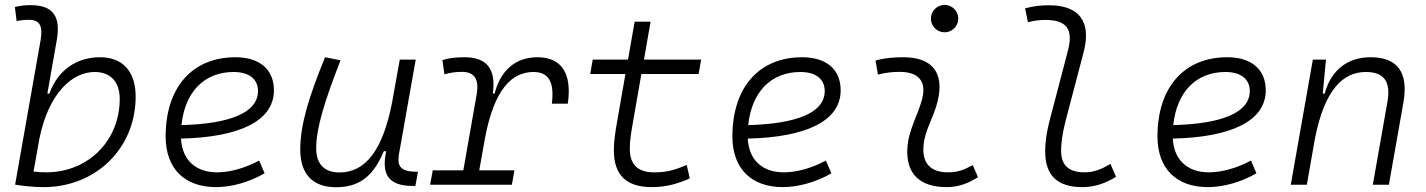

<svg xmlns="http://www.w3.org/2000/svg" viewBox="-20 -764 5899 794"><path d="M160.2 9.8C377.4 9.8 541 -151.4 541 -364.7C541 -468.3 487.3 -527.3 394 -527.3C295.4 -527.3 219.2 -473.1 184.1 -377H175.8L214.4 -595.7C232.4 -696.3 200.2 -742.7 106 -742.7C84.5 -742.7 63 -740.7 41.5 -734.9L48.8 -676.8C65.9 -680.7 83 -682.1 100.1 -682.1C145.5 -682.1 158.2 -654.8 147.5 -595.7L42.5 -0.5C82 5.9 121.1 9.8 160.2 9.8ZM142.6 -189C181.6 -383.3 281.7 -466.3 371.1 -466.3C437 -466.3 475.1 -425.8 475.1 -355C475.1 -181.6 344.2 -51.3 170.9 -51.3C151.4 -51.3 133.8 -52.7 118.7 -54.7Z M877.9 -51.3C788.6 -51.3 732.9 -103 728.5 -190.9C970.2 -196.3 1112.8 -263.7 1112.8 -390.6C1112.8 -476.6 1053.7 -527.3 953.6 -527.3C774.9 -527.3 665 -402.3 665 -199.7C665 -67.9 742.2 9.8 873.5 9.8C938 9.8 1012.2 -11.2 1074.2 -47.4L1051.8 -100.1C995.1 -69.3 931.2 -51.3 877.9 -51.3ZM730.5 -246.6C744.6 -383.8 824.7 -466.3 946.3 -466.3C1010.3 -466.3 1046.9 -436.5 1046.9 -387.7C1046.9 -298.8 933.1 -252 730.5 -246.6Z M1370.1 10.3C1481.4 10.3 1530.8 -53.2 1567.4 -138.7H1577.1C1557.6 -47.4 1582 4.9 1686.5 4.9H1697.8L1708.5 -53.7H1695.3C1638.2 -56.2 1621.1 -75.7 1629.9 -126.5L1699.2 -517.6H1633.3L1601.6 -341.3C1563.5 -144 1492.2 -50.8 1383.8 -50.8C1321.3 -50.8 1287.6 -85.4 1287.6 -150.9C1287.6 -232.9 1320.8 -341.8 1388.2 -514.6L1324.2 -527.3C1258.3 -365.2 1221.7 -251 1221.7 -145C1221.7 -43.9 1273.4 10.3 1370.1 10.3Z M1758.8 0H2096.7L2107.4 -59.6H1961.9L1986.3 -196.3C2024.9 -397.5 2098.1 -466.3 2186 -466.3C2250 -466.3 2272.9 -423.8 2262.2 -335.4H2328.1C2346.2 -460 2302.7 -527.3 2202.1 -527.3C2111.8 -527.3 2049.8 -472.7 2025.4 -377H2018.1C2031.7 -479 1994.1 -527.3 1899.9 -527.3C1867.7 -527.3 1837.4 -524.4 1809.6 -515.6L1817.9 -456.5C1841.8 -463.9 1865.7 -466.8 1890.6 -466.8C1941.9 -466.8 1961.9 -436.5 1951.2 -373.5L1896 -59.6H1769.5Z M2674.8 9.8C2739.7 9.8 2787.6 -6.3 2832.5 -26.4L2819.8 -82C2767.1 -59.1 2734.9 -51.3 2684.1 -51.3C2618.2 -51.3 2584.5 -83.5 2584.5 -147.9C2584.5 -188 2590.3 -217.3 2602.5 -287.1L2632.3 -458H2869.1L2879.4 -517.6H2643.1L2670.4 -674.3H2604.5L2577.1 -517.6H2431.2L2420.9 -458H2566.4L2536.6 -287.1C2523.9 -215.8 2518.6 -184.1 2518.6 -141.6C2518.6 -40.5 2570.3 9.8 2674.8 9.8Z M3221.7 -51.3C3132.3 -51.3 3076.7 -103 3072.3 -190.9C3314 -196.3 3456.5 -263.7 3456.5 -390.6C3456.5 -476.6 3397.5 -527.3 3297.4 -527.3C3118.7 -527.3 3008.8 -402.3 3008.8 -199.7C3008.8 -67.9 3085.9 9.8 3217.3 9.8C3281.7 9.8 3356 -11.2 3418 -47.4L3395.5 -100.1C3338.9 -69.3 3274.9 -51.3 3221.7 -51.3ZM3074.2 -246.6C3088.4 -383.8 3168.5 -466.3 3290 -466.3C3354 -466.3 3390.6 -436.5 3390.6 -387.7C3390.6 -298.8 3276.9 -252 3074.2 -246.6Z M4002.9 -81.1C3962.9 -59.6 3939 -51.3 3900.9 -51.3C3829.6 -51.3 3793.9 -87.4 3798.8 -157.7C3803.2 -225.6 3840.8 -275.4 3857.4 -345.2C3886.7 -463.9 3834.5 -527.3 3715.8 -527.3C3677.2 -527.3 3638.7 -524.4 3600.6 -513.7L3610.8 -455.6C3640.6 -463.4 3670.4 -466.8 3700.2 -466.8C3778.3 -466.8 3812.5 -428.2 3793.5 -355C3778.3 -293.9 3736.8 -226.1 3732.4 -153.3C3725.6 -46.4 3782.2 9.8 3895 9.8C3948.2 9.8 3987.3 -8.3 4024.4 -31.2ZM3886.2 -630.4C3917.5 -630.4 3942.9 -655.8 3942.9 -687C3942.9 -718.3 3917.5 -743.7 3886.2 -743.7C3855 -743.7 3829.6 -718.3 3829.6 -687C3829.6 -655.8 3855 -630.4 3886.2 -630.4Z M4456.1 9.8C4507.3 9.8 4551.8 -5.9 4595.2 -32.7L4572.3 -86.4C4532.2 -62 4500.5 -51.3 4465.3 -51.3C4399.4 -51.3 4367.7 -80.6 4368.2 -141.6C4368.2 -162.1 4370.1 -202.1 4390.1 -277.3L4460.9 -546.9C4495.1 -675.3 4442.4 -742.2 4318.4 -742.2C4285.2 -742.2 4252 -738.8 4219.2 -729.5L4231 -671.9C4254.9 -678.7 4279.3 -681.6 4302.7 -681.6C4392.6 -681.6 4418.9 -641.6 4396.5 -555.2L4323.7 -277.3C4304.7 -206.1 4302.2 -165 4302.2 -138.2C4302.2 -38.6 4352.1 9.8 4456.1 9.8Z M4979.5 -51.3C4890.1 -51.3 4834.5 -103 4830.1 -190.9C5071.8 -196.3 5214.4 -263.7 5214.4 -390.6C5214.4 -476.6 5155.3 -527.3 5055.2 -527.3C4876.5 -527.3 4766.6 -402.3 4766.6 -199.7C4766.6 -67.9 4843.8 9.8 4975.1 9.8C5039.6 9.8 5113.8 -11.2 5175.8 -47.4L5153.3 -100.1C5096.7 -69.3 5032.7 -51.3 4979.5 -51.3ZM4832 -246.6C4846.2 -383.8 4926.3 -466.3 5047.9 -466.3C5111.8 -466.3 5148.4 -436.5 5148.4 -387.7C5148.4 -298.8 5034.7 -252 4832 -246.6Z M5317.9 0H5384.3L5418 -191.9C5458.5 -396.5 5535.6 -466.3 5628.4 -466.3C5704.6 -466.3 5731.9 -425.3 5717.8 -344.2L5657.2 0H5723.6L5783.7 -340.3C5805.2 -463.4 5760.3 -527.3 5647.9 -527.3C5551.3 -527.3 5483.9 -472.7 5458 -377H5450.2L5463.4 -517.6H5409.2Z"/></svg>

Font: Cascadia Code NF Light
Style: Italic
Weight: 300
Italic angle: -10°
Monospace: yes
Designer: Aaron Bell
Foundry: Saja Typeworks
Version: Version 2404.023